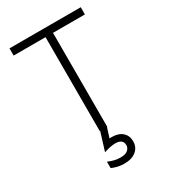

<svg xmlns="http://www.w3.org/2000/svg" viewBox="-241 -870 1097 1246"><g transform="rotate(-30 307.0 -247.5)"><path d="M333 0 310 73Q315 72 325 72Q377 72 405.5 97.5Q434 123 434 165Q434 209 402 236Q370 263 312 263Q264 263 220 243V195Q266 216 312 216Q348 216 365.5 201Q383 186 383 165Q383 119 325 119Q291 119 240 136L282 0H279V-704H40V-758H574V-704H335V0Z"/></g></svg>

Font: Biryani ExtraLight
Style: Regular
Weight: 275
Designer: Dan Reynolds and Mathieu Reguer
Foundry: Dan Reynolds and Mathieu Reguer
Version: Version 1.004; ttfautohint (v1.1) -l 5 -r 5 -G 72 -x 0 -D la